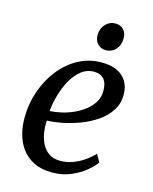

<svg xmlns="http://www.w3.org/2000/svg" viewBox="-117 -845 742 932"><g transform="rotate(15 254.5 -379.0)"><path d="M445 -96Q431.5 -76 401.8 -51Q372 -26 329.8 -7.8Q287.5 10.5 235.5 10.5Q181.5 10.5 143.2 -8.5Q105 -27.5 81.5 -59.8Q58 -92 47.8 -131.8Q37.5 -171.5 38 -212.5Q38.5 -284.5 61.2 -348.8Q84 -413 123.5 -462.2Q163 -511.5 216 -539.8Q269 -568 331 -568Q380 -568 411.5 -552Q443 -536 458.5 -508.2Q474 -480.5 474 -446Q474.5 -399.5 451.2 -363.8Q428 -328 390 -302.2Q352 -276.5 307.5 -260Q263 -243.5 220.2 -235.2Q177.5 -227 146 -226.5Q144 -195 149 -164.5Q154 -134 167.2 -109Q180.5 -84 203 -69.2Q225.5 -54.5 258 -54.5Q288.5 -54.5 317.5 -64.2Q346.5 -74 373.2 -91.8Q400 -109.5 423 -134ZM308 -515Q271 -515 242.5 -492.2Q214 -469.5 194 -433Q174 -396.5 162.2 -354.8Q150.5 -313 147 -275Q175 -276 206.2 -283.2Q237.5 -290.5 267.5 -304.2Q297.5 -318 321.8 -337.5Q346 -357 360.2 -382Q374.5 -407 374 -437.5Q374 -476.5 356.2 -495.8Q338.5 -515 308 -515ZM334 -630.5Q308.5 -630.5 292.2 -647.8Q276 -665 276.5 -693Q277.5 -725.5 297.5 -746.8Q317.5 -768 347 -768Q372.5 -768 387.8 -751.5Q403 -735 403 -709Q403 -674.5 383.5 -652.5Q364 -630.5 334 -630.5Z"/></g></svg>

Font: Merriweather 20pt
Style: Italic
Weight: 400
Italic angle: -7.8°
Version: Version 2.101